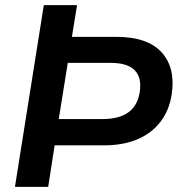

<svg xmlns="http://www.w3.org/2000/svg" viewBox="-20 -725 707 745"><path d="M38 0 150 -705H279L259 -582H431Q553 -582 607.5 -521.5Q662 -461 646 -358Q637 -298 603.5 -253.5Q570 -209 514.5 -185Q459 -161 382 -161H192L167 0ZM208 -263H377Q442 -263 478 -289Q514 -315 522 -367Q531 -423 503 -452Q475 -481 410 -481H243Z"/></svg>

Font: Mulish ExtraLight
Style: Italic
Weight: 200
Italic angle: -9°
Designer: Vernon Adams
Foundry: Vernon Adams
Version: Version 3.603